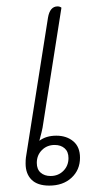

<svg xmlns="http://www.w3.org/2000/svg" viewBox="-20 -574 322 600"><path d="M230 -81Q230 -43 203.5 -18.5Q177 6 134 6Q97 6 78.5 -12.5Q60 -31 60 -63Q60 -75 61 -82L130 -519Q136 -554 160 -554Q167 -554 172 -550L113 -175Q112 -168 103 -134Q124 -150 156 -150Q188 -150 209 -132.5Q230 -115 230 -81ZM194 -80Q194 -100 182 -110.5Q170 -121 151 -121Q127 -121 111 -105Q95 -89 95 -65Q95 -45 107 -34.5Q119 -24 138 -24Q162 -24 178 -40Q194 -56 194 -80Z"/></svg>

Font: Thasadith
Style: Italic
Weight: 400
Italic angle: -9°
Designer: Cadson Demak Co.,Ltd.
Foundry: Cadson Demak Co.,Ltd.
Version: Version 1.000; ttfautohint (v1.6)